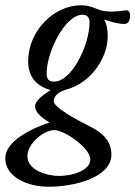

<svg xmlns="http://www.w3.org/2000/svg" viewBox="-73 -436 514 729"><path d="M112 273C211 273 350 237 350 151C350 102 319 70 274 47C218 19 131 -28 131 -52C131 -74 154 -89 179 -96C267 -119 336 -211 336 -299C336 -326 331 -348 322 -362C356 -350 382 -345 399 -345C414 -345 421 -357 421 -379C421 -392 413 -397 407 -397C385 -394 366 -392 353 -392C326 -392 311 -395 290 -404C270 -412 255 -416 234 -416C133 -416 34 -320 34 -203C34 -147 62 -110 119 -94C79 -69 60 -49 60 -32C60 -10 85 11 115 29C43 53 -53 101 -53 165C-53 235 29 273 112 273ZM132 -126C113 -126 104 -136 104 -156C104 -241 175 -380 240 -380C258 -380 267 -370 267 -351C267 -266 200 -126 132 -126ZM152 232C104 232 31 210 31 157C31 109 93 58 133 58C173 58 270 127 270 169C270 212 200 232 152 232Z"/></svg>

Font: Junicode Two Beta SemiCondensed Medium
Style: Italic
Weight: 500
Width: 4
Italic angle: -10°
Version: Version 1.063